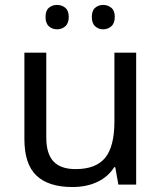

<svg xmlns="http://www.w3.org/2000/svg" viewBox="-20 -750 658 780"><path d="M168 -536.1V-190.9Q168 -126 197 -94.5Q226.1 -63 287.1 -63Q369.6 -63 407.2 -108.9Q444.8 -154.8 444.8 -256.8V-536.1H533.2V0H460.9L448.2 -70.8H443.8Q419.9 -32.2 376 -11.2Q332 9.8 273.9 9.8Q177.2 9.8 128.2 -36.6Q79.1 -83 79.1 -185.1V-536.1ZM165 -681.2Q165 -707 178.7 -718.5Q192.4 -730 211.9 -730Q231 -730 245.1 -718.5Q259.3 -707 259.3 -681.2Q259.3 -655.3 245.1 -643.1Q231 -630.9 211.9 -630.9Q192.4 -630.9 178.7 -643.1Q165 -655.3 165 -681.2ZM353 -681.2Q353 -707 366.7 -718.5Q380.4 -730 398.9 -730Q418 -730 432.1 -718.5Q446.3 -707 446.3 -681.2Q446.3 -655.3 432.1 -643.1Q418 -630.9 398.9 -630.9Q380.4 -630.9 366.7 -643.1Q353 -655.3 353 -681.2Z"/></svg>

Font: NotoPenekeko
Style: Regular
Weight: 400
Designer: Monotype Design team
Foundry: Monotype Imaging Inc.
Version: Version 1.04